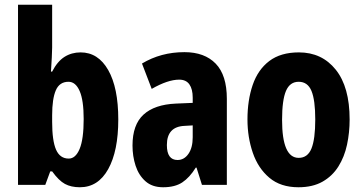

<svg xmlns="http://www.w3.org/2000/svg" viewBox="-20 -780 1529 810"><path d="M200 -579Q200 -563 198.5 -537Q197 -511 195 -478H200Q222 -521 252 -540Q282 -559 320 -559Q394 -559 436.5 -484.5Q479 -410 479 -276Q479 -143 436.5 -66.5Q394 10 317 10Q280 10 254 -4Q228 -18 200 -57H192L171 0H56V-760H200ZM269 -435Q231 -435 215.5 -399Q200 -363 200 -294V-266Q200 -186 216.5 -148.5Q233 -111 270 -111Q299 -111 316 -152Q333 -193 333 -278Q333 -357 316 -396Q299 -435 269 -435Z M758 -560Q843 -560 890 -511.5Q937 -463 937 -363V0H832L809 -73H806Q780 -31 749 -10.5Q718 10 668 10Q622 10 593.5 -15.5Q565 -41 552 -81Q539 -121 539 -166Q539 -254 585.5 -296.5Q632 -339 722 -343L793 -346V-368Q793 -404 779 -424Q765 -444 736 -444Q688 -444 620 -405L579 -512Q659 -560 758 -560ZM759 -249Q684 -246 684 -168Q684 -105 729 -105Q757 -105 775 -131Q793 -157 793 -201V-251Z M1455 -276Q1455 -221 1444 -169.5Q1433 -118 1407.5 -77.5Q1382 -37 1340.5 -13.5Q1299 10 1239 10Q1164 10 1116.5 -30Q1069 -70 1046.5 -135.5Q1024 -201 1024 -276Q1024 -357 1046 -421.5Q1068 -486 1116 -522.5Q1164 -559 1241 -559Q1338 -559 1396.5 -486Q1455 -413 1455 -276ZM1170 -274Q1170 -114 1240 -114Q1278 -114 1294 -153.5Q1310 -193 1310 -276Q1310 -358 1294 -396.5Q1278 -435 1240 -435Q1203 -435 1186.5 -396.5Q1170 -358 1170 -274Z"/></svg>

Font: Noto Sans Malayalam ExtraCondensed ExtraBold
Style: Regular
Weight: 800
Width: 2
Designer: Jelle Bosma - Monotype Design Team
Foundry: Monotype Imaging Inc.
Version: Version 2.104; ttfautohint (v1.8.4.7-5d5b)